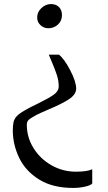

<svg xmlns="http://www.w3.org/2000/svg" viewBox="-20 -721 534 945"><path d="M285 -647Q285 -618 265 -600Q245 -582 218 -582Q196 -582 179.5 -597Q163 -612 163 -635Q163 -662 184 -681.5Q205 -701 230 -701Q257 -701 271 -685.5Q285 -670 285 -647ZM270 -452Q296 -432 325.5 -375.5Q355 -319 355 -284Q354 -255 318.5 -232Q283 -209 216 -181Q209 -178 184 -167Q159 -156 143 -146Q125 -136 118.5 -128Q112 -120 112 -107Q112 -45 145 8Q178 61 233.5 92.5Q289 124 353 124Q409 124 434 112V182Q427 191 399 197.5Q371 204 341 204Q239 204 172.5 162.5Q106 121 75 57Q44 -7 43 -75Q43 -104 46.5 -119.5Q50 -135 61.5 -148Q73 -161 99 -176Q120 -189 166 -211Q219 -237 244 -254.5Q269 -272 269 -296Q269 -324 259.5 -353Q250 -382 231 -426L220 -452Z"/></svg>

Font: Grenzecho Serif
Style: Serif-Regular
Weight: 400
Designer: Dan Reynolds
Foundry: Dan Reynolds
Version: Version 1.001; ttfautohint (v1.1) -l 5 -r 5 -G 72 -x 0 -D la